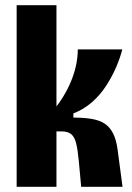

<svg xmlns="http://www.w3.org/2000/svg" viewBox="-20 -718 506 738"><path d="M44 0V-698H197V-309Q217 -335 232.5 -363Q248 -391 258.5 -419.5Q269 -448 274 -475.5Q279 -503 279 -528H450Q442 -496 426.5 -460Q411 -424 388.5 -389Q366 -354 334.5 -326Q303 -298 262 -282V-266Q302 -266 332 -261Q362 -256 382 -243Q402 -230 414.5 -205.5Q427 -181 432 -143L451 0H292L283 -98Q279 -141 273 -166Q267 -191 254 -202Q241 -213 216 -213H197V0Z"/></svg>

Font: Bricolage Grotesque 24pt Condensed ExtraBold
Style: Regular
Weight: 800
Width: 3
Designer: Mathieu Triay
Foundry: Atelier Triay
Version: Version 1.001;gftools[0.9.33.dev8+g029e19f]